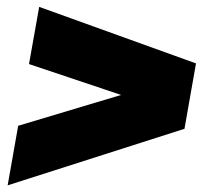

<svg xmlns="http://www.w3.org/2000/svg" viewBox="-20 -543 626 562"><path d="M2.4 -0.5 33.2 -174.8 334.5 -265.1 64.9 -355.5 94.7 -522.9 553.7 -357.4 520 -166Z"/></svg>

Font: Bevan
Style: Italic
Weight: 400
Italic angle: -10°
Designer: Vernon Adams
Foundry: Vernon Adams
Version: Version 2.100; ttfautohint (v1.8.3)